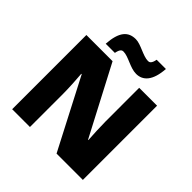

<svg xmlns="http://www.w3.org/2000/svg" viewBox="-236 -1120 1306 1306"><g transform="rotate(45 417.0 -466.5)"><path d="M212 -765H300C308 -808 323 -813 335 -813C384 -813 444 -766 503 -766C567 -766 615 -813 623 -933H534C527 -891 511 -885 499 -885C449 -885 385 -932 335 -932C263 -932 220 -887 212 -765ZM757 0V-714H585V-391C585 -342 589 -264 592 -218H589L329 -714H77V0H248V-322C248 -375 243 -457 239 -503H243L504 0Z"/></g></svg>

Font: Noto Sans Arabic UI Bk
Style: Regular
Weight: 900
Designer: Monotype Design Team, Nadine Chahine and Nizar Qandah
Foundry: Monotype Imaging Inc.
Version: Version 2.010